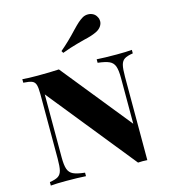

<svg xmlns="http://www.w3.org/2000/svg" viewBox="-124 -959 939 1060"><g transform="rotate(-15 345.0 -429.0)"><path d="M661 -588Q628 -583 612.5 -573Q597 -563 591.5 -541Q586 -519 586 -474V2L559 1L533 2L133 -495V-134Q133 -90 141 -67.5Q149 -45 170 -35Q191 -25 236 -20V0Q191 -3 122 -3Q67 -3 35 0V-20Q68 -25 83.5 -35Q99 -45 104.5 -67Q110 -89 110 -134V-502Q110 -540 104.5 -557Q99 -574 83.5 -580Q68 -586 35 -588V-608Q67 -605 122 -605Q193 -605 244 -608L563 -212V-474Q563 -518 555 -540.5Q547 -563 525.5 -573Q504 -583 460 -588V-608Q504 -605 574 -605Q630 -605 661 -608ZM477 -860Q493 -860 506.5 -852.5Q520 -845 527 -830Q533 -820 533 -807Q533 -792 524 -778.5Q515 -765 499 -756Q484 -748 464 -741.5Q444 -735 421 -730Q414 -728 376.5 -718Q339 -708 291 -690L284 -702Q333 -743 383 -797Q405 -820 418 -831.5Q431 -843 446 -852Q460 -860 477 -860Z"/></g></svg>

Font: Playfair Display SC
Style: Bold
Weight: 700
Designer: Claus Eggers Sørensen
Foundry: Claus Eggers Sørensen
Version: Version 1.200; ttfautohint (v1.6)